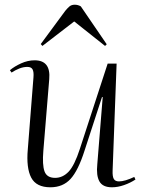

<svg xmlns="http://www.w3.org/2000/svg" viewBox="-20 -781 613 815"><path d="M22 -483Q41 -499 69.5 -512Q98 -525 127 -525Q196 -525 189 -445L164 -141Q159 -81 169 -53.5Q179 -26 214 -26Q246 -26 271 -52Q296 -78 319 -149L437 -511H475L458 -57Q457 -32 463 -21.5Q469 -11 485 -11Q510 -11 550 -30L555 -19Q534 -5 507 4.5Q480 14 455 14Q416 14 402 -11Q388 -36 393 -84L416 -369H413L339 -142Q312 -57 279.5 -21.5Q247 14 194 14Q134 14 112.5 -27Q91 -68 98 -147L122 -452Q124 -475 118.5 -486Q113 -497 96 -497Q79 -497 61.5 -490Q44 -483 29 -473ZM433 -593 426 -586 295 -690 160 -586 153 -594 257 -735Q265 -745 274 -753Q283 -761 297 -761Q311 -761 323 -754Z"/></svg>

Font: Literata 72pt Light
Style: Italic
Weight: 300
Italic angle: -2°
Designer: Latin by Veronika Burian and Jose Scaglione. Greek by Irene Vlachou. Cyrillic by Vera Evstafieva
Foundry: TypeTogether
Version: Version 3.002